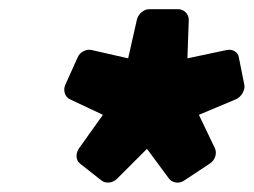

<svg xmlns="http://www.w3.org/2000/svg" viewBox="-20 -757 552 418"><path d="M201 -364C210 -357 225 -358 235 -368L300 -433L348 -368C355 -359 370 -356 381 -364L437 -401C448 -408 453 -423 448 -434L413 -507L494 -541C505 -546 514 -560 512 -572L500 -632C498 -644 486 -651 473 -648L388 -630L391 -714C391 -726 381 -737 368 -737H305C293 -737 281 -727 278 -714L259 -630L180 -648C168 -651 154 -644 149 -632L122 -572C117 -561 121 -546 132 -541L204 -507L152 -434C145 -424 144 -409 154 -401Z"/></svg>

Font: Falling Sky
Style: BlkObl
Weight: 900
Designer: Paul D. Hunt
Foundry: Adobe Systems Incorporated
Version: Version 1.02